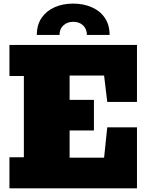

<svg xmlns="http://www.w3.org/2000/svg" viewBox="-20 -1021 822 1041"><path d="M31.2 0V-168.5H109.4V-608.9H31.2V-777.3H722.7V-468.3H561.5L544.4 -611.3H357.4V-479.5H489.3V-313.5H357.4V-166H544.4L561.5 -330.6H722.7V0ZM179.7 -831.5Q179.7 -886.7 205.8 -924.6Q231.9 -962.4 276.4 -981.9Q320.8 -1001.5 376.5 -1001.5Q432.1 -1001.5 477.1 -981.9Q522 -962.4 548.1 -924.6Q574.2 -886.7 574.2 -831.5H451.2Q451.2 -863.3 430.7 -883.1Q410.2 -902.8 377 -902.8Q344.7 -902.8 323.7 -883.5Q302.7 -864.3 302.7 -831.5Z"/></svg>

Font: Bevan
Style: Regular
Weight: 400
Designer: Vernon Adams
Foundry: Vernon Adams
Version: Version 2.100; ttfautohint (v1.8.3)